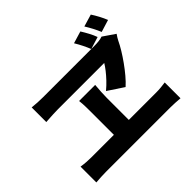

<svg xmlns="http://www.w3.org/2000/svg" viewBox="-196 -1117 1392 1392"><g transform="rotate(-45 500.0 -420.5)"><path d="M751 -832Q768 -805 784.5 -774Q801 -743 811 -715L717 -686Q705 -716 690.5 -745Q676 -774 658 -804ZM891 -865Q908 -839 924.5 -808Q941 -777 952 -749L858 -720Q845 -751 830 -779.5Q815 -808 797 -837ZM925 -634Q917 -622 910 -611.5Q903 -601 898 -590Q884 -560 861.5 -523Q839 -486 811.5 -447.5Q784 -409 755 -374.5Q726 -340 698 -315L577 -395Q608 -421 633 -447.5Q658 -474 678 -499.5Q698 -525 712 -548Q696 -548 660 -548Q624 -548 576 -548Q528 -548 476 -548Q424 -548 375.5 -548Q327 -548 290 -548Q253 -548 234 -548Q214 -548 185 -546.5Q156 -545 134 -543.5Q112 -542 112 -542V-692Q138 -689 168 -687.5Q198 -686 223 -686Q248 -686 289 -686Q330 -686 381.5 -686Q433 -686 487 -686Q541 -686 592 -686Q643 -686 684.5 -686Q726 -686 750 -686Q774 -686 795 -688.5Q816 -691 833 -697ZM546 -356Q546 -345 546 -322.5Q546 -300 546 -270.5Q546 -241 546 -210Q546 -179 546 -150Q546 -121 546 -98Q546 -75 546 -63H393Q393 -75 393 -98Q393 -121 393 -149.5Q393 -178 393 -209.5Q393 -241 393 -270Q393 -299 393 -322Q393 -345 393 -357Q393 -384 392.5 -416.5Q392 -449 388 -482H553Q550 -448 548 -415.5Q546 -383 546 -356ZM59 -138Q84 -134 111 -132Q138 -130 163 -130H824Q852 -130 877.5 -132.5Q903 -135 922 -138V24Q901 22 872 20.5Q843 19 824 19H163Q139 19 112 20.5Q85 22 59 24Z"/></g></svg>

Font: Noto Sans KR ExtraBold
Style: Regular
Weight: 800
Designer: Ryoko NISHIZUKA  (kana, bopomofo & ideographs); Paul D. Hunt (Latin, Greek & Cyrillic); Sandoll Communications , Soo-you
Foundry: Adobe
Version: Version 2.004-H2;hotconv 1.0.118;makeotfexe 2.5.65603